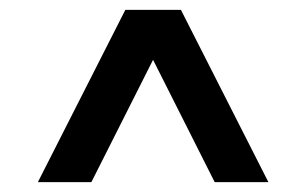

<svg xmlns="http://www.w3.org/2000/svg" viewBox="-20 -720 622 390"><path d="M56.9 -350 234.6 -700H347.5L525.2 -350H416.1L290.9 -598.5L165.6 -350Z"/></svg>

Font: Red Hat Display
Style: Regular
Weight: 300
Designer: Pentagram, MCKL
Foundry: Pentagram, MCKL
Version: Version 1.023